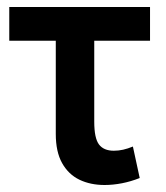

<svg xmlns="http://www.w3.org/2000/svg" viewBox="-20 -515 474 549"><path d="M279 14Q238.5 14 207 -1.2Q175.5 -16.5 157.5 -48.8Q139.5 -81 139.5 -132V-398.5H6.5V-495H409V-398.5H249.5V-167Q249.5 -120 263 -102Q276.5 -84 305.5 -84Q319 -84 332.2 -87Q345.5 -90 360 -96L379.5 -6Q354.5 4 328.8 9Q303 14 279 14Z"/></svg>

Font: Geologica Thin Roman
Style: Regular
Weight: 400
Version: Version 1.010;gftools[0.9.28]